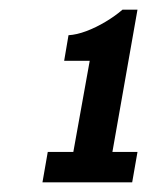

<svg xmlns="http://www.w3.org/2000/svg" viewBox="-20 -818 305 398"><path d="M68 -440 79 -503H132L166 -692H113L122 -745Q139 -746 159 -753.5Q179 -761 199 -773Q219 -785 234 -798H265L213 -503H265L254 -440Z"/></svg>

Font: Archivo ExtraCondensed ExtraBold
Style: Italic
Weight: 800
Width: 2
Italic angle: -10°
Designer: Hector Gatti
Foundry: Omnibus-Type
Version: Version 2.001